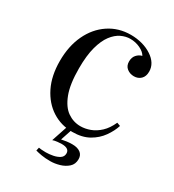

<svg xmlns="http://www.w3.org/2000/svg" viewBox="-174 -630 834 919"><g transform="rotate(30 243.0 -170.5)"><path d="M279 -529Q311 -529 341 -521Q371 -513 395 -497Q418 -482 430 -462.5Q442 -443 442 -420Q442 -393 427 -378.5Q412 -364 389 -364Q367 -364 350.5 -377Q334 -390 334 -414Q334 -437 346.5 -451Q359 -465 376 -469Q366 -487 340.5 -499Q315 -511 286 -511Q261 -511 236 -499Q211 -487 190 -459.5Q169 -432 156 -384.5Q143 -337 143 -266Q143 -178 163 -126Q183 -74 215.5 -51.5Q248 -29 287 -29Q313 -29 340 -39Q367 -49 391 -71.5Q415 -94 432 -132L451 -125Q441 -93 418 -60.5Q395 -28 358 -7Q321 14 267 14Q205 14 155 -18Q105 -50 75.5 -109.5Q46 -169 46 -251Q46 -333 75.5 -395.5Q105 -458 158 -493.5Q211 -529 279 -529ZM265 -6 239 72Q252 69 267 67Q282 65 298 65Q326 65 342.5 77Q359 89 359 112Q359 140 340.5 156.5Q322 173 296 180.5Q270 188 246 188Q218 188 197.5 184.5Q177 181 163 177L167 159Q172 160 182.5 161Q193 162 205 162Q225 162 245.5 158Q266 154 280.5 144.5Q295 135 295 117Q295 89 253 89Q245 89 230 90.5Q215 92 204 96L238 -6Z"/></g></svg>

Font: Playfair Display
Style: Regular
Weight: 400
Designer: Claus Eggers Sørensen
Foundry: Claus Eggers Sørensen
Version: Version 1.203